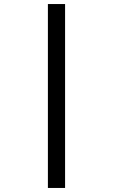

<svg xmlns="http://www.w3.org/2000/svg" viewBox="-20 -818 560 950"><path d="M217 112V-798H302V112Z"/></svg>

Font: Ropa Sans
Style: Regular
Weight: 400
Designer: Botio Nikoltchev
Foundry: Botjo Nikoltchev
Version: Version 1.002